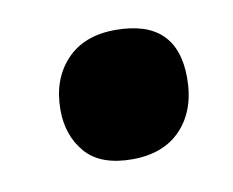

<svg xmlns="http://www.w3.org/2000/svg" viewBox="-37 -597 332 274"><g transform="rotate(-10 128.5 -460.0)"><path d="M136 -367Q90 -367 68.5 -392Q47 -417 47 -454Q47 -498 72.5 -525.5Q98 -553 144 -553Q233 -553 233 -468Q233 -422 207.5 -394.5Q182 -367 136 -367Z"/></g></svg>

Font: Pacifico
Style: Regular
Weight: 400
Designer: Vernon Adams
Foundry: Vernon Adams
Version: Version 3.010; ttfautohint (v1.8.4.7-5d5b)